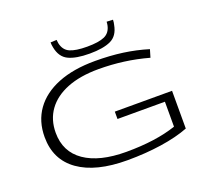

<svg xmlns="http://www.w3.org/2000/svg" viewBox="-154 -1125 1427 1324"><g transform="rotate(-20 559.5 -463.5)"><path d="M81 -335Q81 -451 141 -535Q201 -619 314 -664.5Q427 -710 587 -710Q696 -710 789.5 -697Q883 -684 971 -657L954 -600Q864 -625 773.5 -637Q683 -649 590 -649Q455 -649 359.5 -611Q264 -573 213.5 -503Q163 -433 163 -337Q163 -197 271.5 -122Q380 -47 577 -47Q794 -47 944 -98V-281H596V-335H1016V-58Q931 -25 814 -7.5Q697 10 564 10Q333 10 207 -79.5Q81 -169 81 -335ZM571 -770Q471 -770 416 -796.5Q361 -823 347 -898Q343 -916 343 -935L388 -937Q389 -923 391 -912Q402 -859 444.5 -840Q487 -821 571 -821Q656 -821 698.5 -840Q741 -859 752 -911Q753 -917 754 -923.5Q755 -930 755 -937L801 -935Q801 -925 799.5 -915.5Q798 -906 796 -898Q782 -822 726.5 -796Q671 -770 571 -770Z"/></g></svg>

Font: Georama ExtraExtended Light
Style: Regular
Weight: 300
Width: 8
Designer: Jean-Baptiste Levee
Foundry: Production Type
Version: Version 1.000